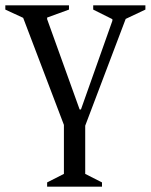

<svg xmlns="http://www.w3.org/2000/svg" viewBox="-43 -470 566 721"><path d="M134 231V215L197 183V-1L44 -403L-23 -434V-450H216V-434L134 -404V-398L256 -59H261L379 -392V-398L307 -434V-450H503V-434L429 -399L277 2V183L340 215V231Z"/></svg>

Font: Spectral
Style: Regular
Weight: 400
Designer: Jean-Baptiste Levee
Foundry: Production Type
Version: Version 2.001